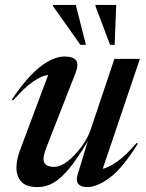

<svg xmlns="http://www.w3.org/2000/svg" viewBox="-20 -752 596 783"><path d="M296 -38 338 -176.5Q296 -105.5 262 -64.5Q228 -23.5 197.2 -6.2Q166.5 11 134.5 11Q85.5 11 66.2 -11.8Q47 -34.5 47 -68Q47 -99.5 60 -135L176.5 -446.5Q153 -444 118.2 -421.5Q83.5 -399 33.5 -342.5L28.5 -346.5Q92 -440 145.2 -480.8Q198.5 -521.5 243 -521.5Q277.5 -521.5 289.8 -506.5Q302 -491.5 288.5 -455.5L171 -155.5Q157.5 -120.5 157.5 -103.5Q157.5 -71.5 201 -71.5Q227 -71.5 257 -95.2Q287 -119 312 -153.2Q337 -187.5 348.5 -219.5L446.5 -512H550.5L399 -63.5Q423.5 -69 458.2 -93.2Q493 -117.5 537.5 -169.5L542 -166Q481 -67.5 428.8 -28.2Q376.5 11 335.5 11Q310 11 299.5 -1.8Q289 -14.5 296 -38ZM330.5 -569H308L195.5 -728L197 -732H289ZM447.5 -569H429L369 -728L369.5 -732H454Z"/></svg>

Font: Newsreader 72pt Medium
Style: Italic
Weight: 500
Italic angle: -17°
Designer: Hugues Gentile
Foundry: Production Type
Version: Version 1.003; ttfautohint (v1.8.3)